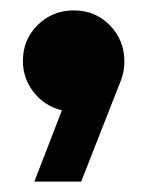

<svg xmlns="http://www.w3.org/2000/svg" viewBox="-20 -203 283 369"><path d="M219 -85Q219 -66 213 -50L136 146H46L99 9Q66 1 45 -25.5Q24 -52 24 -86Q24 -127 52.5 -155Q81 -183 122 -183Q163 -183 191 -154.5Q219 -126 219 -85Z"/></svg>

Font: Atkinson Hyperlegible Pro
Style: Bold
Weight: 700
Designer: Elliott Scott, Megan Eiswerth, Linus Boman, Theodore Petrosky, Jacob Perez
Foundry: Braille Institute
Version: Version 1.5.1